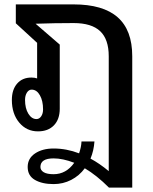

<svg xmlns="http://www.w3.org/2000/svg" viewBox="-20 -588 695 874"><path d="M582 -332V266H476Q420 210 366 178Q341 212 304 231Q267 250 224 250Q172 250 139 231Q106 212 106 172Q106 133 139.5 110.5Q173 88 224 88Q283 88 340 110Q350 81 351 56H410Q407 98 392 134Q433 156 475 191V-332Q475 -409 436 -446Q397 -483 315 -483Q228 -483 142 -480L252 -385V-93Q252 -45 225.5 -17.5Q199 10 153 10Q101 10 67.5 -30Q34 -70 34 -133Q34 -180 58 -207.5Q82 -235 123 -235Q138 -235 149 -231V-393L52 -482V-568H315Q449 -568 515.5 -509.5Q582 -451 582 -332ZM176 -90Q176 -129 161.5 -154.5Q147 -180 124 -180Q111 -180 102.5 -166.5Q94 -153 94 -133Q94 -95 109 -70.5Q124 -46 146 -46Q159 -46 167.5 -58.5Q176 -71 176 -90ZM318 153Q266 133 224 133Q164 133 164 172Q164 187 179 196Q194 205 224 205Q281 205 318 153Z"/></svg>

Font: KoHo SemiBold
Style: Regular
Weight: 600
Designer: Cadson Demak & Katatrad Team
Foundry: Cadson Demak Co.,Ltd.
Version: Version 1.000; ttfautohint (v1.6)